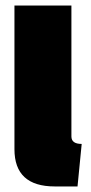

<svg xmlns="http://www.w3.org/2000/svg" viewBox="-20 -661 326 691"><path d="M32 -124V-641H237V-170Q237 -143 274 -143L259 10H177Q32 10 32 -124Z"/></svg>

Font: Passion One
Style: Bold
Weight: 700
Designer: Alejandro Lo Celso
Foundry: Fontstage
Version: Version 1.002